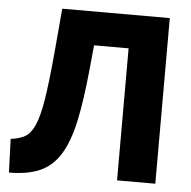

<svg xmlns="http://www.w3.org/2000/svg" viewBox="-52 -761 817 820"><g transform="rotate(5 357.0 -351.5)"><path d="M321 -464Q308 -329 288.5 -238.5Q269 -148 235 -93.5Q201 -39 148 -16Q95 7 16 7L11 -137Q47 -141 71.5 -154.5Q96 -168 113 -206.5Q130 -245 141.5 -316Q153 -387 164 -506L182 -710H643V0H479V-566H331Z"/></g></svg>

Font: Oxford Sans
Style: Regular
Weight: 800
Designer: Matt McInerney, Pablo Impallari, Rodrigo Fuenzalida
Foundry: Matt McInerney, Pablo Impallari, Rodrigo Fuenzalida
Version: Version 3.000g; ttfautohint (v1.5) -l 8 -r 28 -G 28 -x 14 -D